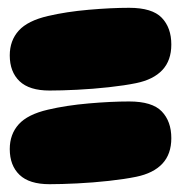

<svg xmlns="http://www.w3.org/2000/svg" viewBox="-20 -588 464 492"><path d="M107 -356Q55 -356 30 -380Q5 -404 5 -446Q5 -484 28 -509.5Q51 -535 103 -547Q150 -558 207.5 -563Q265 -568 311 -568Q370 -568 394.5 -542.5Q419 -517 419 -474Q419 -433 396 -408.5Q373 -384 329 -375Q300 -369 259 -364.5Q218 -360 177.5 -358Q137 -356 107 -356ZM107 -116Q55 -116 30 -140Q5 -164 5 -206Q5 -244 28 -269.5Q51 -295 103 -307Q150 -318 207.5 -323Q265 -328 311 -328Q370 -328 394.5 -302.5Q419 -277 419 -234Q419 -193 396 -168.5Q373 -144 329 -135Q300 -129 259 -124.5Q218 -120 177.5 -118Q137 -116 107 -116Z"/></svg>

Font: DynaPuff Condensed
Style: Bold
Weight: 700
Width: 3
Designer: Toshi Omagari, Jennifer Daniel
Foundry: Google Fonts
Version: Version 2.000; ttfautohint (v1.8.4.7-5d5b)